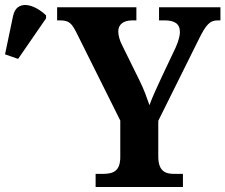

<svg xmlns="http://www.w3.org/2000/svg" viewBox="-30 -743 896 763"><path d="M42 -509 153 -670V-682C104 -729 36 -745 22 -680L-10 -527ZM350 0H697V-52H662C628 -52 599 -62 599 -121V-263L759 -585C789 -646 804 -662 836 -662H846V-714H602V-662H623C664 -662 685 -649 685 -615C685 -604 681 -583 668 -554L614 -440C595 -398 575 -357 564 -325C553 -356 543 -386 524 -424L455 -564C446 -581 440 -602 440 -618C440 -645 459 -662 496 -662H512V-714H197V-662H209C246 -662 256 -649 276 -609L448 -264V-119C448 -62 419 -52 378 -52H350Z"/></svg>

Font: Noto Serif SemiCondensed
Style: Bold
Weight: 700
Width: 4
Designer: Monotype Design Team
Foundry: Monotype Imaging Inc.
Version: Version 2.015